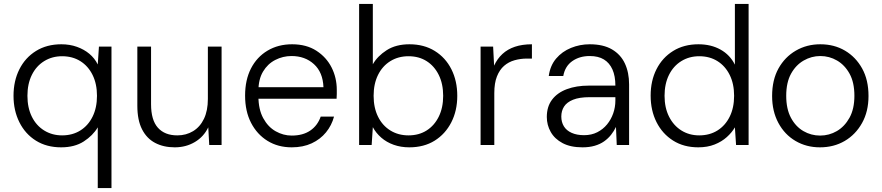

<svg xmlns="http://www.w3.org/2000/svg" viewBox="-20 -740 4501 980"><path d="M479 220V-90Q454 -48 407.5 -18Q361 12 292 12Q218 12 163.5 -22Q109 -56 79 -116Q49 -176 49 -251Q49 -327 79 -386.5Q109 -446 164 -480Q219 -514 293 -514Q336 -514 372.5 -501Q409 -488 436 -465.5Q463 -443 479 -411L485 -502H549V220ZM297 -49Q350 -49 390 -74Q430 -99 452.5 -144.5Q475 -190 475 -251Q475 -312 452.5 -357.5Q430 -403 390 -428Q350 -453 297 -453Q246 -453 205.5 -428Q165 -403 142.5 -357.5Q120 -312 120 -251Q120 -190 142.5 -144.5Q165 -99 205.5 -74Q246 -49 297 -49Z M872 12Q815 12 772 -10.5Q729 -33 705 -80Q681 -127 681 -200V-502H751V-208Q751 -127 786 -88Q821 -49 885 -49Q930 -49 965.5 -70.5Q1001 -92 1021 -133.5Q1041 -175 1041 -235V-502H1111V0H1048L1043 -90Q1020 -42 974.5 -15Q929 12 872 12Z M1469 12Q1399 12 1345.5 -21Q1292 -54 1261.5 -113Q1231 -172 1231 -252Q1231 -332 1261 -390.5Q1291 -449 1345.5 -481.5Q1400 -514 1471 -514Q1544 -514 1595 -481Q1646 -448 1672.5 -395.5Q1699 -343 1699 -281Q1699 -271 1699 -260Q1699 -249 1698 -236H1284V-295H1631Q1628 -371 1582.5 -412.5Q1537 -454 1468 -454Q1424 -454 1385 -434Q1346 -414 1322.5 -374.5Q1299 -335 1299 -276V-249Q1299 -182 1323.5 -137Q1348 -92 1387 -70Q1426 -48 1469 -48Q1526 -48 1563.5 -73.5Q1601 -99 1617 -145H1685Q1673 -100 1644 -64.5Q1615 -29 1571 -8.5Q1527 12 1469 12Z M2069 12Q2026 12 1989.5 -1Q1953 -14 1926 -37.5Q1899 -61 1883 -91L1877 0H1813V-720H1883V-412Q1907 -454 1954 -484Q2001 -514 2070 -514Q2144 -514 2199 -480Q2254 -446 2284 -386.5Q2314 -327 2314 -251Q2314 -175 2283.5 -115.5Q2253 -56 2198.5 -22Q2144 12 2069 12ZM2065 -49Q2118 -49 2157.5 -74Q2197 -99 2219.5 -144.5Q2242 -190 2242 -251Q2242 -312 2219.5 -357.5Q2197 -403 2157.5 -428Q2118 -453 2065 -453Q2013 -453 1972.5 -428Q1932 -403 1909.5 -357.5Q1887 -312 1887 -251Q1887 -190 1909.5 -144.5Q1932 -99 1972.5 -74Q2013 -49 2065 -49Z M2433 0V-502H2497L2502 -405Q2518 -440 2544.5 -464.5Q2571 -489 2608.5 -501.5Q2646 -514 2695 -514V-441H2669Q2637 -441 2606.5 -432.5Q2576 -424 2553 -404Q2530 -384 2516.5 -350Q2503 -316 2503 -265V0Z M2953 12Q2892 12 2851.5 -9.5Q2811 -31 2791 -66.5Q2771 -102 2771 -143Q2771 -196 2798 -231.5Q2825 -267 2873.5 -285Q2922 -303 2985 -303H3121Q3121 -352 3106 -385.5Q3091 -419 3062.5 -436.5Q3034 -454 2990 -454Q2938 -454 2901 -428Q2864 -402 2855 -352H2781Q2788 -405 2818.5 -441Q2849 -477 2894.5 -495.5Q2940 -514 2990 -514Q3059 -514 3103.5 -488Q3148 -462 3169.5 -416Q3191 -370 3191 -309V0H3128L3124 -92Q3114 -71 3099 -52Q3084 -33 3063.5 -18.5Q3043 -4 3015.5 4Q2988 12 2953 12ZM2961 -50Q2999 -50 3028.5 -65Q3058 -80 3078.5 -105Q3099 -130 3110 -161.5Q3121 -193 3121 -227V-244H2990Q2937 -244 2905 -231Q2873 -218 2859 -196Q2845 -174 2845 -145Q2845 -117 2858 -95.5Q2871 -74 2897.5 -62Q2924 -50 2961 -50Z M3544 12Q3470 12 3415.5 -22.5Q3361 -57 3331 -116.5Q3301 -176 3301 -252Q3301 -328 3331 -387Q3361 -446 3416 -480Q3471 -514 3545 -514Q3609 -514 3657.5 -487Q3706 -460 3731 -410V-720H3801V0H3737L3731 -90Q3716 -64 3690 -40.5Q3664 -17 3627.5 -2.5Q3591 12 3544 12ZM3549 -49Q3602 -49 3642 -74Q3682 -99 3704.5 -144.5Q3727 -190 3727 -251Q3727 -312 3704.5 -357.5Q3682 -403 3642 -428Q3602 -453 3549 -453Q3498 -453 3457.5 -428Q3417 -403 3394.5 -357.5Q3372 -312 3372 -251Q3372 -190 3395 -144.5Q3418 -99 3458 -74Q3498 -49 3549 -49Z M4165 12Q4096 12 4040.5 -20.5Q3985 -53 3953 -112.5Q3921 -172 3921 -250Q3921 -332 3953.5 -390.5Q3986 -449 4042 -481.5Q4098 -514 4167 -514Q4238 -514 4293 -481.5Q4348 -449 4380.5 -390.5Q4413 -332 4413 -250Q4413 -171 4380 -112Q4347 -53 4291.5 -20.5Q4236 12 4165 12ZM4166 -48Q4212 -48 4251.5 -71Q4291 -94 4316 -139Q4341 -184 4341 -251Q4341 -319 4316.5 -363.5Q4292 -408 4252.5 -431Q4213 -454 4167 -454Q4122 -454 4082 -431Q4042 -408 4017.5 -363.5Q3993 -319 3993 -251Q3993 -184 4017 -139Q4041 -94 4080.5 -71Q4120 -48 4166 -48Z"/></svg>

Font: DM Sans 16pt Light
Style: Regular
Weight: 300
Version: Version 4.004;gftools[0.9.30]